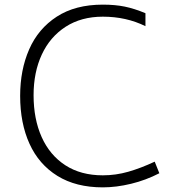

<svg xmlns="http://www.w3.org/2000/svg" viewBox="-20 -792 743 829"><path d="M67 -378Q67 -490 106 -579Q145 -668 225 -720Q305 -772 424 -772Q477 -772 518.5 -763.5Q560 -755 608 -735V-679Q525 -720 424 -720Q331 -720 263.5 -676.5Q196 -633 160.5 -556.5Q125 -480 125 -381Q125 -278 160 -200Q195 -122 262 -78.5Q329 -35 424 -35Q480 -35 534 -50.5Q588 -66 648 -94L668 -44Q610 -14 546 1.5Q482 17 424 17Q308 17 228 -32.5Q148 -82 107.5 -171Q67 -260 67 -378Z"/></svg>

Font: Biryani UltraLight
Style: Regular
Weight: 250
Designer: Dan Reynolds and Mathieu Réguer
Foundry: Dan Reynolds and Mathieu Réguer
Version: Version 1.003; ttfautohint (v1.1) -l 5 -r 5 -G 72 -x 0 -D la